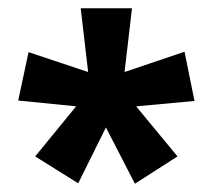

<svg xmlns="http://www.w3.org/2000/svg" viewBox="-20 -782 514 464"><path d="M299 -762 281 -608 426 -657 450 -538 309 -525 409 -404 306 -338 236 -474 169 -339 65 -404 164 -525 24 -539 49 -656 193 -608 175 -762Z"/></svg>

Font: Noto Sans Khmer Condensed
Style: Bold
Weight: 700
Width: 3
Designer: Danh Hong and the Monotype Design Team
Foundry: Monotype Imaging Inc.
Version: Version 2.004